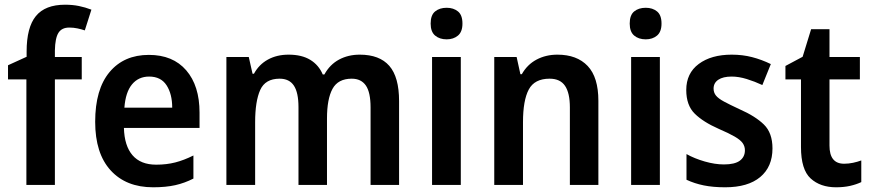

<svg xmlns="http://www.w3.org/2000/svg" viewBox="-20 -785 3698 815"><path d="M327 -448H213V0H92V-448H14V-508L93 -544V-566Q93 -669 132.5 -717Q172 -765 256 -765Q288 -765 315 -759.5Q342 -754 368 -744L340 -656Q325 -661 308.5 -664.5Q292 -668 274 -668Q242 -668 228 -645.5Q214 -623 213 -571V-543H327Z M612 -552Q714 -552 770.5 -486.5Q827 -421 827 -307V-242H506Q508 -166 542.5 -126Q577 -86 643 -86Q687 -86 724 -95.5Q761 -105 801 -125V-27Q764 -8 724 1Q684 10 630 10Q515 10 449.5 -62Q384 -134 384 -268Q384 -406 445 -479Q506 -552 612 -552ZM613 -460Q568 -460 540.5 -427Q513 -394 508 -328H711Q711 -386 687 -423Q663 -460 613 -460Z M1507 -553Q1591 -553 1632.5 -505.5Q1674 -458 1674 -356V0H1553V-329Q1553 -393 1533 -422Q1513 -451 1473 -451Q1415 -451 1391.5 -408Q1368 -365 1368 -282V0H1247V-330Q1247 -392 1227.5 -421.5Q1208 -451 1167 -451Q1106 -451 1084.5 -403Q1063 -355 1063 -266V0H941V-543H1036L1052 -472H1058Q1079 -511 1117 -532Q1155 -553 1205 -553Q1261 -553 1297 -531Q1333 -509 1350 -469H1357Q1380 -511 1419 -532Q1458 -553 1507 -553Z M1876 -752Q1905 -752 1924 -736.5Q1943 -721 1943 -685Q1943 -650 1924 -634Q1905 -618 1876 -618Q1846 -618 1827 -634Q1808 -650 1808 -685Q1808 -721 1827 -736.5Q1846 -752 1876 -752ZM1936 -543V0H1814V-543Z M2346 -553Q2429 -553 2474.5 -505Q2520 -457 2520 -357V0H2399V-329Q2399 -390 2378.5 -420.5Q2358 -451 2313 -451Q2249 -451 2224.5 -405Q2200 -359 2200 -266V0H2078V-543H2173L2189 -470H2195Q2218 -511 2257.5 -532Q2297 -553 2346 -553Z M2721 -752Q2750 -752 2769 -736.5Q2788 -721 2788 -685Q2788 -650 2769 -634Q2750 -618 2721 -618Q2691 -618 2672 -634Q2653 -650 2653 -685Q2653 -721 2672 -736.5Q2691 -752 2721 -752ZM2781 -543V0H2659V-543Z M3259 -155Q3259 -77 3207 -33.5Q3155 10 3058 10Q3007 10 2967.5 2Q2928 -6 2894 -22V-131Q2928 -112 2971.5 -99.5Q3015 -87 3053 -87Q3099 -87 3120.5 -103Q3142 -119 3142 -147Q3142 -164 3132.5 -177.5Q3123 -191 3099 -205Q3075 -219 3031 -238Q2965 -267 2929 -302.5Q2893 -338 2893 -403Q2893 -474 2946 -513.5Q2999 -553 3086 -553Q3132 -553 3172.5 -542.5Q3213 -532 3252 -513L3216 -424Q3184 -439 3150 -449.5Q3116 -460 3086 -460Q3049 -460 3029 -446.5Q3009 -433 3009 -409Q3009 -392 3019 -379.5Q3029 -367 3053 -354Q3077 -341 3120 -321Q3186 -292 3222.5 -256.5Q3259 -221 3259 -155Z M3563 -90Q3582 -90 3601 -94Q3620 -98 3636 -104V-12Q3615 -2 3588.5 4Q3562 10 3529 10Q3462 10 3421 -27.5Q3380 -65 3380 -161V-448H3314V-505L3387 -544L3423 -661H3501V-543H3630V-448H3501V-167Q3501 -90 3563 -90Z"/></svg>

Font: Noto Sans Khmer SemiCondensed SemiBold
Style: Regular
Weight: 600
Width: 4
Designer: Danh Hong and the Monotype Design Team
Foundry: Monotype Imaging Inc.
Version: Version 2.004; ttfautohint (v1.8.4.7-5d5b)